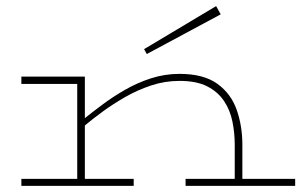

<svg xmlns="http://www.w3.org/2000/svg" viewBox="-20 -608 1000 629"><path d="M688 -588 703 -561 461 -431 452 -447ZM418 1H50V-22H233V-333H50V-357H258V-221Q283 -241 316.5 -266Q350 -291 390 -314Q430 -337 475 -351.5Q520 -366 568 -366Q647 -366 692 -333.5Q737 -301 755.5 -248Q774 -195 774 -134V-22H947V1H588V-22H749V-134Q749 -172 741.5 -209.5Q734 -247 714 -277Q694 -307 659 -325Q624 -343 568 -343Q520 -343 475 -328Q430 -313 390 -290Q350 -267 316.5 -242.5Q283 -218 258 -197V-22H418Z"/></svg>

Font: BhuTuka Expanded One
Style: Regular
Weight: 400
Designer: Erin McLaughlin
Version: Version 1.000; ttfautohint (v1.8.3)